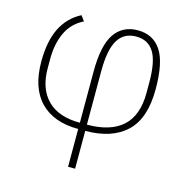

<svg xmlns="http://www.w3.org/2000/svg" viewBox="-106 -621 898 922"><g transform="rotate(15 343.0 -160.0)"><path d="M313 12Q191 12 124.5 -56Q58 -124 58 -255Q58 -357 90.5 -422Q123 -487 187 -520L206 -494Q149 -466 122.5 -410Q96 -354 96 -278V-232Q96 -130 151.5 -74.5Q207 -19 313 -19V-272Q313 -404 353 -462Q393 -520 468 -520Q544 -520 583.5 -461Q623 -402 623 -268Q623 -123 551.5 -55.5Q480 12 348 12V200H313ZM348 -19Q465 -19 525 -73.5Q585 -128 585 -240V-293Q585 -397 556 -443Q527 -489 468 -489Q407 -489 377.5 -440Q348 -391 348 -285Z"/></g></svg>

Font: IBM Plex Sans ExtLt
Style: Regular
Weight: 200
Designer: Mike Abbink, Paul van der Laan, Pieter van Rosmalen
Foundry: Bold Monday
Version: Version 3.005